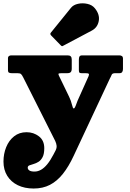

<svg xmlns="http://www.w3.org/2000/svg" viewBox="-30 -849 764 1132"><path d="M327.5 -582.5Q332 -578 334.8 -577Q337.5 -576 343 -579.5L511 -668.5Q545 -686.5 552.2 -724.8Q559.5 -763 529.5 -800Q513.5 -820 485.2 -826.2Q457 -832.5 429.8 -826.5Q402.5 -820.5 388.5 -803L271.5 -658.5Q262.5 -649.5 271 -640.5ZM-9.5 103.5Q-9.5 152 12.8 187.8Q35 223.5 75 243Q115 262.5 168.5 262.5Q222.5 262.5 264.5 240.8Q306.5 219 340.8 176Q375 133 404.5 69.5L618 -386.5Q624.5 -398 628.2 -407.8Q632 -417.5 649 -417.5H674.5Q686 -417.5 690.5 -424.5Q695 -431.5 695 -442.5V-505.5Q695 -514 689 -518.2Q683 -522.5 674.5 -522.5H455.5Q443 -522.5 439 -516.5Q435 -510.5 435 -497.5V-435.5Q435 -425.5 437.8 -421.5Q440.5 -417.5 451.5 -417.5H473Q489 -417.5 492.8 -414.5Q496.5 -411.5 492.5 -400.5L427.5 -255.5Q421 -238 415.5 -223.8Q410 -209.5 404.5 -209.5Q399.5 -209.5 394.2 -232Q389 -254.5 377.5 -278.5L317.5 -402.5Q312.5 -413 316 -415.2Q319.5 -417.5 335 -417.5H366.5Q381 -417.5 387 -423.8Q393 -430 393 -445V-497.5Q393 -510.5 387.2 -516.5Q381.5 -522.5 369.5 -522.5H35.5Q28.5 -522.5 22.8 -518.5Q17 -514.5 17 -507.5V-434.5Q17 -424 22.8 -420.8Q28.5 -417.5 39.5 -417.5H73Q88 -417.5 93.8 -412.5Q99.5 -407.5 107.5 -391.5L295.5 -18Q302.5 -3 303.8 10.5Q305 24 297.5 38.5L285 62.5Q267 97 248.8 119.2Q230.5 141.5 211.8 152Q193 162.5 173.5 162.5Q152.5 162.5 143 156Q133.5 149.5 133.5 139.5Q133.5 130 143.2 126Q153 122 167.8 118Q182.5 114 197 105Q211.5 96 221.2 77.2Q231 58.5 231 24.5Q231 -21 199.5 -45.2Q168 -69.5 126.5 -69.5Q83.5 -69.5 53 -45.2Q22.5 -21 6.5 18.5Q-9.5 58 -9.5 103.5Z"/></svg>

Font: Besley Black
Style: Regular
Weight: 900
Designer: Owen Earl
Foundry: indestructible type*
Version: Version 2.001